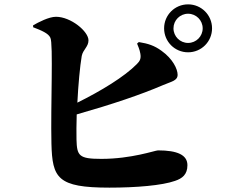

<svg xmlns="http://www.w3.org/2000/svg" viewBox="-20 -833 1040 881"><path d="M609 -633C612 -625 621 -606 624 -587C628 -564 622 -553 608 -539C551 -481 444 -416 335 -362C339 -443 347 -529 355 -576C361 -606 386 -618 386 -648C386 -689 305 -756 237 -756C204 -756 157 -731 132 -717V-708C171 -693 202 -680 211 -660C225 -635 212 -346 216 -174C220 -16 243 28 482 28C605 28 724 18 783 -3C816 -14 840 -32 840 -75C840 -122 794 -143 705 -143C692 -143 584 -104 445 -104C342 -104 333 -118 331 -193C330 -222 331 -263 332 -308C497 -355 627 -399 727 -442C766 -459 795 -462 795 -490C795 -516 773 -563 721 -600C688 -624 660 -633 617 -640ZM843 -636C806 -636 776 -666 776 -703C776 -740 806 -770 843 -770C880 -770 910 -740 910 -703C910 -666 880 -636 843 -636ZM843 -813C782 -813 733 -764 733 -703C733 -642 782 -593 843 -593C904 -593 953 -642 953 -703C953 -764 904 -813 843 -813Z"/></svg>

Font: Noto Serif KR Black
Style: Regular
Weight: 900
Version: Version 1.001;PS 1.001;hotconv 16.6.54;makeotf.lib2.5.65590